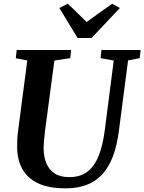

<svg xmlns="http://www.w3.org/2000/svg" viewBox="-20 -1015 786 1045"><path d="M677 -686 627.5 -306Q617 -221.5 593.5 -161.2Q570 -101 533.8 -63.2Q497.5 -25.5 448.8 -7.8Q400 10 338.5 10Q243.5 10 185.5 -18.2Q127.5 -46.5 100.8 -96.5Q74 -146.5 73.5 -211Q73.5 -230 74 -250Q74.5 -270 77 -291.5L128.5 -686L66 -698L71 -743H367L362.5 -698.5L276 -685.5L225 -302Q221.5 -274 219.5 -249Q217.5 -224 217.5 -205Q218 -161 232.5 -126Q247 -91 277.5 -71Q308 -51 357 -51Q415.5 -51 454.2 -79.5Q493 -108 516.2 -165Q539.5 -222 550.5 -308L599 -685.5L527.5 -698.5L532 -743H745.5L740 -698.5ZM402.5 -808 303 -971.5 349 -995Q375 -970 400.8 -945Q426.5 -920 451.5 -895Q485.5 -920.5 520.5 -945.2Q555.5 -970 590.5 -994.5L632.5 -971.5L478 -808Z"/></svg>

Font: Merriweather 36pt
Style: Bold Italic
Weight: 700
Italic angle: -7.8°
Version: Version 2.101